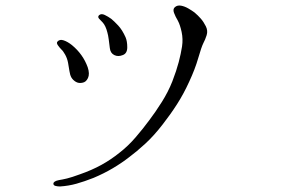

<svg xmlns="http://www.w3.org/2000/svg" viewBox="-20 -688 1040 694"><path d="M173 -24Q173 -18 180.5 -16Q188 -14 197 -14Q228 -16 256.5 -24Q285 -32 318 -45Q356 -61 388 -80Q420 -99 447 -120Q474 -140 505 -168.5Q536 -197 567 -237Q596 -274 620 -311.5Q644 -349 664 -393Q685 -438 696.5 -478Q708 -518 715 -532Q722 -545 727 -561Q732 -577 724 -593Q716 -609 706 -620.5Q696 -632 683 -643Q675 -649 661.5 -657Q648 -665 634.5 -667.5Q621 -670 612 -662Q604 -655 609 -641.5Q614 -628 623 -613Q631 -598 636.5 -572.5Q642 -547 638 -520Q634 -494 626 -463.5Q618 -433 603 -394Q588 -356 565 -319.5Q542 -283 520 -254Q498 -224 470.5 -192Q443 -160 412 -136Q381 -111 346.5 -92Q312 -73 269 -58Q239 -47 222.5 -43Q206 -39 193 -37Q173 -33 173 -24ZM377 -514Q379 -496 393 -489Q407 -482 424 -489Q440 -495 440 -517Q440 -539 434 -553Q422 -580 407 -596Q392 -612 382 -620Q371 -628 358.5 -634Q346 -640 338 -633Q332 -627 338.5 -620Q345 -613 351 -607Q362 -595 368 -571Q371 -561 373 -545.5Q375 -530 377 -514ZM226 -461Q229 -445 231 -431Q233 -417 238 -408Q244 -398 254.5 -392Q265 -386 278 -389Q291 -391 298 -406Q305 -421 297 -445Q280 -492 240 -525Q225 -537 210.5 -542Q196 -547 188 -538Q183 -533 189.5 -524Q196 -515 202 -509Q208 -504 215.5 -490.5Q223 -477 226 -461Z"/></svg>

Font: Hannari
Style: Regular
Weight: 400
Version: Version 1.12